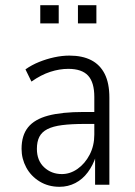

<svg xmlns="http://www.w3.org/2000/svg" viewBox="-20 -711 518 739"><path d="M209 8Q166 8 132.5 -12.5Q99 -33 81 -66.5Q63 -100 63 -138Q63 -190 88 -221Q113 -252 165.5 -266Q218 -280 302 -280H353V-234H307Q255 -234 219.5 -229.5Q184 -225 162.5 -214Q141 -203 131.5 -184.5Q122 -166 122 -138Q122 -93 150 -67Q178 -41 218 -41Q250 -41 278.5 -61Q307 -81 325 -115.5Q343 -150 343 -193V-338Q343 -394 319 -420Q295 -446 243 -446Q209 -446 173.5 -434.5Q138 -423 101 -397L78 -444Q102 -461 130.5 -472.5Q159 -484 189 -490.5Q219 -497 247 -497Q297 -497 331 -479.5Q365 -462 383 -426.5Q401 -391 401 -335V0H346V-109H349Q338 -75 318 -48Q298 -21 270 -6.5Q242 8 209 8ZM280 -621V-691H351V-621ZM135 -621V-691H206V-621Z"/></svg>

Font: Nunito Sans 10pt Condensed Light
Style: Regular
Weight: 300
Width: 3
Designer: Vernon Adams
Foundry: Vernon Adams
Version: Version 3.101;gftools[0.9.27]